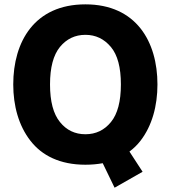

<svg xmlns="http://www.w3.org/2000/svg" viewBox="-20 -747 779 877"><path d="M370.1 -727.1C137.2 -727.1 40.5 -556.2 40.5 -361.3C40.5 -263.7 65.4 -172.9 118.7 -104.5C171.4 -36.1 254.4 5.4 370.1 5.4C398.4 5.4 424.8 2.9 449.2 -1.5L503.4 110.4L631.3 37.6L571.3 -54.7C590.3 -68.8 607.4 -85.4 622.1 -104.5C674.8 -172.9 699.2 -263.7 699.2 -361.3C699.2 -556.2 602.5 -727.1 370.1 -727.1ZM370.1 -587.9C417 -587.9 455.6 -569.3 486.3 -532.7C517.1 -496.1 532.2 -439 532.2 -361.3C532.2 -283.7 517.1 -226.6 486.8 -189.5C456.5 -152.3 417.5 -133.8 370.1 -133.8C322.8 -133.8 283.7 -152.3 253.9 -189.5C223.6 -226.6 208.5 -283.7 208.5 -361.3C208.5 -438.5 223.6 -495.6 253.9 -532.7C284.2 -569.3 322.8 -587.9 370.1 -587.9Z"/></svg>

Font: Estedad ExtraBold
Style: Regular
Weight: 800
Designer: Amin Abedi
Version: Version 7.3